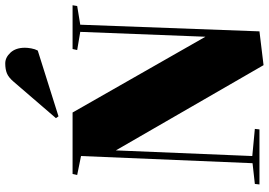

<svg xmlns="http://www.w3.org/2000/svg" viewBox="-170 -864 1049 750"><g transform="rotate(-90 355.0 -488.5)"><path d="M587 -211 606 -700 535 -712 539 -730H710L707 -712L634 -700L608 0L476 16L143 -561L121 -28L227 -18L225 0H10L12 -18L93 -27L121 -697L47 -712L51 -730H291ZM411 -960Q428 -980 444 -986.5Q460 -993 483 -993Q506 -993 525 -972.5Q544 -952 544 -916Q544 -906 541.5 -891.5Q539 -877 533 -866L276 -785L269 -795Z"/></g></svg>

Font: Literata 72pt Black
Style: Italic
Weight: 900
Italic angle: -2°
Designer: Latin by Veronika Burian and Jose Scaglione. Greek by Irene Vlachou. Cyrillic by Vera Evstafieva
Foundry: TypeTogether
Version: Version 3.002